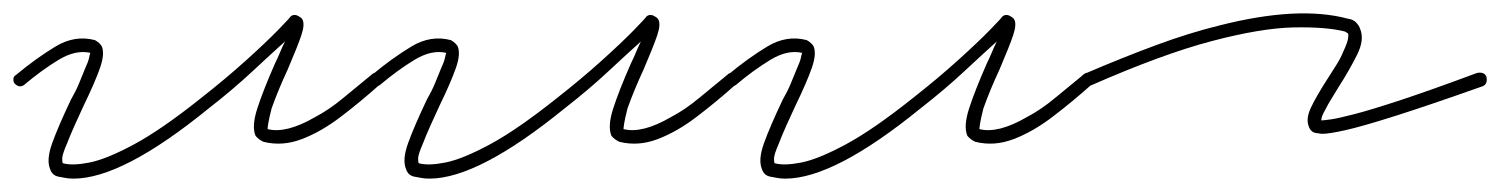

<svg xmlns="http://www.w3.org/2000/svg" viewBox="-30 -259 2242 287"><path d="M80 8Q73 8 68 7Q63 6 57 5Q48 3 45 -6Q39 -20 48 -45Q57 -70 76 -110Q83 -122 88 -134Q93 -146 97 -156Q102 -167 103 -172Q104 -177 105 -180Q83 -185 57.5 -169.5Q32 -154 6 -132Q-1 -127 -8 -134Q-10 -136 -10 -140.5Q-10 -145 -6 -147Q24 -172 53 -189.5Q82 -207 112 -199Q119 -195 122 -190Q127 -179 119.5 -157.5Q112 -136 95 -101Q88 -86 81.5 -71.5Q75 -57 70 -44Q63 -28 63 -22Q63 -16 64 -15Q78 -11 103.5 -16Q129 -21 170 -43Q211 -65 270 -112Q307 -141 337.5 -168.5Q368 -196 386 -214.5Q404 -233 404 -234Q408 -238 414 -236Q416 -235 418.5 -233.5Q421 -232 422 -230Q426 -223 420.5 -206.5Q415 -190 400 -155Q393 -140 387 -125.5Q381 -111 376 -97Q372 -81 371 -74.5Q370 -68 370 -66Q398 -59 441 -84Q462 -95 483 -112.5Q504 -130 525 -147Q532 -154 539 -146Q545 -138 537 -132Q509 -107 479.5 -84.5Q450 -62 421 -51Q392 -40 364 -47Q357 -50 352 -56Q346 -70 354.5 -96.5Q363 -123 381 -164Q385 -172 388.5 -180.5Q392 -189 396 -197Q377 -180 347.5 -152.5Q318 -125 282 -97Q153 8 80 8Z M612 8Q605 8 600 7Q595 6 589 5Q580 3 577 -6Q571 -20 580 -45Q589 -70 608 -110Q615 -122 620 -134Q625 -146 629 -156Q634 -167 635 -172Q636 -177 637 -180Q615 -185 589.5 -169.5Q564 -154 538 -132Q531 -127 524 -134Q522 -136 522 -140.5Q522 -145 526 -147Q556 -172 585 -189.5Q614 -207 644 -199Q651 -195 654 -190Q659 -179 651.5 -157.5Q644 -136 627 -101Q620 -86 613.5 -71.5Q607 -57 602 -44Q595 -28 595 -22Q595 -16 596 -15Q610 -11 635.5 -16Q661 -21 702 -43Q743 -65 802 -112Q839 -141 869.5 -168.5Q900 -196 918 -214.5Q936 -233 936 -234Q940 -238 946 -236Q948 -235 950.5 -233.5Q953 -232 954 -230Q958 -223 952.5 -206.5Q947 -190 932 -155Q925 -140 919 -125.5Q913 -111 908 -97Q904 -81 903 -74.5Q902 -68 902 -66Q930 -59 973 -84Q994 -95 1015 -112.5Q1036 -130 1057 -147Q1064 -154 1071 -146Q1077 -138 1069 -132Q1041 -107 1011.5 -84.5Q982 -62 953 -51Q924 -40 896 -47Q889 -50 884 -56Q878 -70 886.5 -96.5Q895 -123 913 -164Q917 -172 920.5 -180.5Q924 -189 928 -197Q909 -180 879.5 -152.5Q850 -125 814 -97Q685 8 612 8Z M1144 8Q1137 8 1132 7Q1127 6 1121 5Q1112 3 1109 -6Q1103 -20 1112 -45Q1121 -70 1140 -110Q1147 -122 1152 -134Q1157 -146 1161 -156Q1166 -167 1167 -172Q1168 -177 1169 -180Q1147 -185 1121.5 -169.5Q1096 -154 1070 -132Q1063 -127 1056 -134Q1054 -136 1054 -140.5Q1054 -145 1058 -147Q1088 -172 1117 -189.5Q1146 -207 1176 -199Q1183 -195 1186 -190Q1191 -179 1183.5 -157.5Q1176 -136 1159 -101Q1152 -86 1145.5 -71.5Q1139 -57 1134 -44Q1127 -28 1127 -22Q1127 -16 1128 -15Q1142 -11 1167.5 -16Q1193 -21 1234 -43Q1275 -65 1334 -112Q1371 -141 1401.5 -168.5Q1432 -196 1450 -214.5Q1468 -233 1468 -234Q1472 -238 1478 -236Q1480 -235 1482.5 -233.5Q1485 -232 1486 -230Q1490 -223 1484.5 -206.5Q1479 -190 1464 -155Q1457 -140 1451 -125.5Q1445 -111 1440 -97Q1436 -81 1435 -74.5Q1434 -68 1434 -66Q1462 -59 1505 -84Q1526 -95 1547 -112.5Q1568 -130 1589 -147Q1596 -154 1603 -146Q1609 -138 1601 -132Q1573 -107 1543.5 -84.5Q1514 -62 1485 -51Q1456 -40 1428 -47Q1421 -50 1416 -56Q1410 -70 1418.5 -96.5Q1427 -123 1445 -164Q1449 -172 1452.5 -180.5Q1456 -189 1460 -197Q1441 -180 1411.5 -152.5Q1382 -125 1346 -97Q1217 8 1144 8Z M1947 -59Q1944 -59 1942 -59.5Q1940 -60 1938 -60Q1929 -61 1926 -71Q1922 -82 1929.5 -98Q1937 -114 1953 -139Q1960 -150 1967 -161Q1974 -172 1978 -182Q1984 -195 1985 -201Q1986 -207 1985 -209Q1985 -209 1983.5 -210Q1982 -211 1980 -212Q1952 -219 1903.5 -218Q1855 -217 1781 -197.5Q1707 -178 1600 -131Q1596 -130 1592 -131Q1588 -132 1587 -136Q1583 -145 1592 -149Q1648 -173 1698 -191.5Q1748 -210 1793 -221Q1911 -251 1985 -231Q1993 -230 1997.5 -225Q2002 -220 2003 -216Q2010 -200 1998.5 -177Q1987 -154 1971 -129Q1965 -119 1960 -111Q1955 -103 1951 -95Q1947 -88 1946 -84.5Q1945 -81 1945 -79Q1948 -79 1959 -80.5Q1970 -82 1995 -88.5Q2020 -95 2064 -109.5Q2108 -124 2178 -150Q2189 -152 2192 -144Q2194 -133 2186 -130Q2104 -101 2055 -85.5Q2006 -70 1981.5 -64.5Q1957 -59 1947 -59Z"/></svg>

Font: Redacted Script Light
Style: Regular
Weight: 300
Designer: Christian Naths
Foundry: Christian Naths
Version: Version 1.001; ttfautohint (v1.8.3)